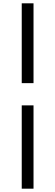

<svg xmlns="http://www.w3.org/2000/svg" viewBox="-20 -858 332 1157"><path d="M111 279V-223H182V279ZM111 -357V-838H182V-357Z"/></svg>

Font: GenRyuMin TW B
Style: Regular
Weight: 700
Version: Version 1.501;PS 1;hotconv 16.6.51;makeotf.lib2.5.65220